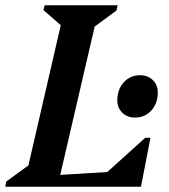

<svg xmlns="http://www.w3.org/2000/svg" viewBox="-46 -710 643 730"><path d="M-26 0 -22 -20 62 -81 185 -614 119 -672 124 -690H401L397 -670L314 -609L183 -45L362 -56L506 -186H526L490 0ZM467 -263Q438 -263 419 -281.5Q400 -300 400 -328Q400 -370 424.5 -397Q449 -424 487 -424Q516 -424 535 -405.5Q554 -387 554 -359Q554 -317 529.5 -290Q505 -263 467 -263Z"/></svg>

Font: Platypi Medium
Style: Italic
Weight: 500
Italic angle: -13°
Designer: David Sargent
Foundry: Bolt Cutter Type
Version: Version 1.200; ttfautohint (v1.8.4.7-5d5b)